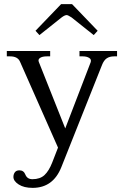

<svg xmlns="http://www.w3.org/2000/svg" viewBox="-20 -717 600 930"><path d="M171 -547 152 -568 276 -697H329L453 -568L434 -547L326 -633Q309 -644 303 -644Q294 -644 279 -633ZM547 -470V-444H533Q511 -444 497 -434.5Q483 -425 474 -402L277 93Q237 193 138 193Q96 193 70.5 176.5Q45 160 45 140Q45 127 52 117.5Q59 108 74 108Q95 108 103 129Q112 151 137 151Q174 151 195.5 131Q217 111 233 70L261 -2L77 -418Q66 -444 29 -444H13V-470H223V-444H207Q185 -444 174 -436.5Q163 -429 168 -417L296 -95L419 -415Q424 -429 412 -436.5Q400 -444 381 -444H365V-470Z"/></svg>

Font: TavirajRegular
Style: Regular
Weight: 400
Designer: Katatrad Team
Foundry: CadsonDemak
Version: Version 1.000